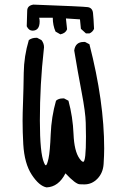

<svg xmlns="http://www.w3.org/2000/svg" viewBox="-20 -809 540 833"><path d="M182 4Q150 -2 118 -50.5Q86 -99 81 -183Q78 -236 78 -285Q78 -315 80 -368Q82 -421 83 -493Q84 -565 105 -635Q118 -645 137 -645H141L160 -635Q171 -621 171 -604L170 -594Q153 -443 153 -286Q153 -144 171 -103Q175 -92 179 -92Q184 -92 190.5 -121.5Q197 -151 200 -226.5Q203 -302 223 -372Q234 -382 252 -382H258L277 -372Q296 -302 299 -227.5Q302 -153 325 -121Q335 -107 341 -107Q353 -107 353 -216Q353 -232 352 -276.5Q351 -321 334 -410Q317 -499 302 -590Q307 -627 343 -627H349L368 -617Q432 -368 432 -165Q432 -136 429.5 -97.5Q427 -59 403 -34Q379 -9 346 -9Q344 -9 326 -9.5Q308 -10 264 -57Q234 2 182 4ZM242 -660 221 -672Q209 -699 209 -732H150Q152 -724 152 -716Q152 -676 121 -676Q105 -676 96 -695L98 -762Q98 -785 125 -789Q341 -781 361 -778Q381 -775 383.5 -752.5Q386 -730 388 -684Q382 -670 368 -664H353L331 -684L327 -725L266 -729L271 -682Q265 -665 242 -660Z"/></svg>

Font: Xiaolai SC
Style: Regular
Weight: 400
Designer: Nozomi Seto 瀬戸のぞみ
Version: Version 3.11;December 4, 2020;FontCreator 13.0.0.2613 64-bit